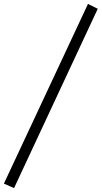

<svg xmlns="http://www.w3.org/2000/svg" viewBox="-61 -741 521 984"><path d="M-41 200 390 -721 440 -696 11 223Z"/></svg>

Font: LXGW Bright GB
Style: Italic
Weight: 400
Italic angle: -12°
Designer: Christian Thalmann (Catharsis Fonts)
Foundry: LXGW / Christian Thalmann (Catharsis Fonts) / Fontworks Inc.
Version: Version 5.510